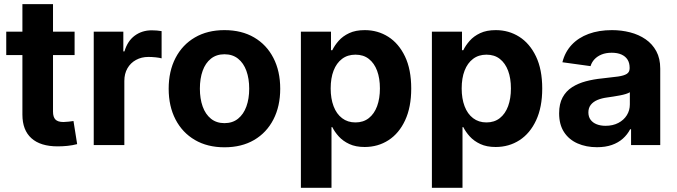

<svg xmlns="http://www.w3.org/2000/svg" viewBox="-20 -692 3230 916"><path d="M335.9 -541V-429.2H9.8V-541ZM86.9 -672.4H232.9V-159.7Q232.9 -133.8 244.4 -121.8Q255.9 -109.9 282.7 -109.9Q292 -109.9 307.4 -111.6Q322.8 -113.3 330.6 -114.7L348.1 -4.4Q325.7 1.5 301.8 3.9Q277.8 6.3 255.4 6.3Q172.9 6.3 129.9 -32.5Q86.9 -71.3 86.9 -145Z M427.2 0V-541H568.4V-446.8H573.7Q588.4 -496.6 623 -522Q657.7 -547.4 704.1 -547.4Q715.8 -547.4 728.5 -546.4Q741.2 -545.4 751 -543.5V-413.6Q741.2 -416.5 722.9 -418.5Q704.6 -420.4 688 -420.4Q654.8 -420.4 628.7 -406Q602.5 -391.6 587.9 -366Q573.2 -340.3 573.2 -305.7V0Z M1050.8 10.7Q969.7 10.7 909.9 -24.2Q850.1 -59.1 817.4 -122.1Q784.7 -185.1 784.7 -268.6Q784.7 -352.5 817.4 -415.5Q850.1 -478.5 909.9 -513.4Q969.7 -548.3 1050.8 -548.3Q1132.8 -548.3 1192.4 -513.4Q1252 -478.5 1284.4 -415.5Q1316.9 -352.5 1316.9 -268.6Q1316.9 -185.1 1284.4 -122.1Q1252 -59.1 1192.4 -24.2Q1132.8 10.7 1050.8 10.7ZM1050.8 -104.5Q1089.4 -104.5 1115.7 -125.7Q1142.1 -147 1155.5 -184.1Q1168.9 -221.2 1168.9 -269Q1168.9 -316.9 1155.5 -354Q1142.1 -391.1 1115.7 -412.1Q1089.4 -433.1 1050.8 -433.1Q1012.7 -433.1 986.3 -412.1Q960 -391.1 946.8 -354.2Q933.6 -317.4 933.6 -269Q933.6 -221.2 946.8 -184.1Q960 -147 986.3 -125.7Q1012.7 -104.5 1050.8 -104.5Z M1415.5 204.1V-541H1559.1V-452.6H1565.4Q1576.2 -475.1 1595.7 -497.3Q1615.2 -519.5 1645.8 -533.9Q1676.3 -548.3 1720.2 -548.3Q1782.2 -548.3 1832.3 -516.6Q1882.3 -484.9 1912.1 -422.9Q1941.9 -360.8 1941.9 -269.5Q1941.9 -180.7 1912.8 -118.2Q1883.8 -55.7 1833.5 -23.2Q1783.2 9.3 1719.7 9.3Q1676.8 9.3 1646.5 -4.9Q1616.2 -19 1596.4 -40.8Q1576.7 -62.5 1565.4 -85.4H1561.5V204.1ZM1675.8 -107.9Q1713.4 -107.9 1739.5 -128.4Q1765.6 -148.9 1779.1 -185.5Q1792.5 -222.2 1792.5 -270Q1792.5 -318.4 1779.1 -354.5Q1765.6 -390.6 1739.7 -410.9Q1713.9 -431.2 1675.8 -431.2Q1638.2 -431.2 1611.8 -411.1Q1585.4 -391.1 1571.5 -355.2Q1557.6 -319.3 1557.6 -270Q1557.6 -221.7 1571.5 -185.1Q1585.4 -148.4 1612.1 -128.2Q1638.7 -107.9 1675.8 -107.9Z M2040.5 204.1V-541H2184.1V-452.6H2190.4Q2201.2 -475.1 2220.7 -497.3Q2240.2 -519.5 2270.8 -533.9Q2301.3 -548.3 2345.2 -548.3Q2407.2 -548.3 2457.3 -516.6Q2507.3 -484.9 2537.1 -422.9Q2566.9 -360.8 2566.9 -269.5Q2566.9 -180.7 2537.8 -118.2Q2508.8 -55.7 2458.5 -23.2Q2408.2 9.3 2344.7 9.3Q2301.8 9.3 2271.5 -4.9Q2241.2 -19 2221.4 -40.8Q2201.7 -62.5 2190.4 -85.4H2186.5V204.1ZM2300.8 -107.9Q2338.4 -107.9 2364.5 -128.4Q2390.6 -148.9 2404.1 -185.5Q2417.5 -222.2 2417.5 -270Q2417.5 -318.4 2404.1 -354.5Q2390.6 -390.6 2364.7 -410.9Q2338.9 -431.2 2300.8 -431.2Q2263.2 -431.2 2236.8 -411.1Q2210.4 -391.1 2196.5 -355.2Q2182.6 -319.3 2182.6 -270Q2182.6 -221.7 2196.5 -185.1Q2210.4 -148.4 2237.1 -128.2Q2263.7 -107.9 2300.8 -107.9Z M2828.1 10.3Q2776.4 10.3 2735.4 -7.8Q2694.3 -25.9 2670.9 -61.8Q2647.5 -97.7 2647.5 -151.4Q2647.5 -196.8 2664.1 -227.3Q2680.7 -257.8 2709.5 -276.1Q2738.3 -294.4 2775.1 -304.2Q2812 -314 2852.5 -317.9Q2899.4 -322.8 2928.5 -326.9Q2957.5 -331.1 2970.7 -339.8Q2983.9 -348.6 2983.9 -366.2V-368.7Q2983.9 -391.6 2973.9 -407.5Q2963.9 -423.3 2944.8 -431.9Q2925.8 -440.4 2898.4 -440.4Q2870.6 -440.4 2849.9 -431.9Q2829.1 -423.3 2815.9 -408.9Q2802.7 -394.5 2797.4 -376.5L2663.1 -395Q2675.3 -443.8 2707.3 -478Q2739.3 -512.2 2788.1 -530.3Q2836.9 -548.3 2899.4 -548.3Q2944.8 -548.3 2986.3 -537.6Q3027.8 -526.9 3060.1 -504.6Q3092.3 -482.4 3111.1 -447.8Q3129.9 -413.1 3129.9 -364.7V0H2990.7V-75.2H2986.3Q2973.1 -49.8 2951.4 -30.5Q2929.7 -11.2 2899.2 -0.5Q2868.7 10.3 2828.1 10.3ZM2869.1 -91.8Q2903.8 -91.8 2929.9 -105.5Q2956.1 -119.1 2970.5 -142.3Q2984.9 -165.5 2984.9 -193.8V-252Q2978.5 -247.6 2965.8 -243.7Q2953.1 -239.7 2937.5 -236.8Q2921.9 -233.9 2906.2 -231.4Q2890.6 -229 2877.4 -227.1Q2850.6 -223.6 2830.3 -215.1Q2810.1 -206.5 2798.6 -191.9Q2787.1 -177.2 2787.1 -155.8Q2787.1 -134.8 2797.6 -120.6Q2808.1 -106.4 2826.7 -99.1Q2845.2 -91.8 2869.1 -91.8Z"/></svg>

Font: Inter 17pt
Style: Bold
Weight: 700
Version: Version 4.001;git-66647c0bb